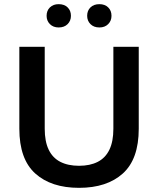

<svg xmlns="http://www.w3.org/2000/svg" viewBox="-20 -893 760 923"><path d="M360 10Q226 10 149.5 -59Q73 -128 73 -274V-668H195V-274Q195 -213 214 -173.5Q233 -134 270 -115Q307 -96 360 -96Q413 -96 450 -115Q487 -134 506 -173.5Q525 -213 525 -274V-668H647V-274Q647 -128 570.5 -59Q494 10 360 10ZM458 -761Q431 -761 415 -777Q399 -793 399 -817Q399 -842 415 -857.5Q431 -873 458 -873Q484 -873 500 -857.5Q516 -842 516 -817Q516 -793 500 -777Q484 -761 458 -761ZM262 -761Q236 -761 220 -777Q204 -793 204 -817Q204 -842 220 -857.5Q236 -873 262 -873Q289 -873 305 -857.5Q321 -842 321 -817Q321 -793 305 -777Q289 -761 262 -761Z"/></svg>

Font: Gantari SemiBold
Style: Regular
Weight: 600
Designer: Anugrah Pasau
Foundry: Lafontype
Version: Version 1.000; ttfautohint (v1.8.3)